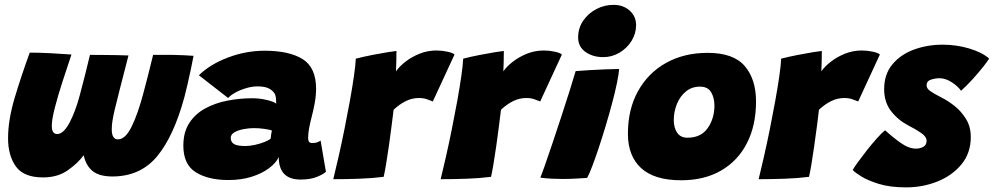

<svg xmlns="http://www.w3.org/2000/svg" viewBox="-20 -752 4193 810"><path d="M161.5 -3.5Q80 -3.5 47 -49.8Q14 -96 14 -168.5Q14 -246 42.2 -340.2Q70.5 -434.5 105.5 -530Q145.5 -530 193.2 -527.5Q241 -525 281.5 -522Q263 -467.5 243.8 -408Q224.5 -348.5 211.5 -298.2Q198.5 -248 198.5 -221Q198.5 -186.5 221 -186.5Q247.5 -186.5 272.8 -233.5Q298 -280.5 316.5 -350Q327 -389.5 338.2 -433.2Q349.5 -477 359.5 -520.5Q377 -520.5 407.8 -520.2Q438.5 -520 470.2 -519.5Q502 -519 522 -518Q499.5 -430.5 485.5 -376Q471.5 -321.5 464 -289.5Q456.5 -257.5 454 -239.2Q451.5 -221 451.5 -206Q451.5 -164 477.5 -164Q508.5 -164 534.8 -216.8Q561 -269.5 584.5 -357.5Q594.5 -394 604.8 -435.2Q615 -476.5 626 -520.5H708Q727.5 -520.5 755 -519Q782.5 -517.5 796.5 -516.5Q792.5 -494.5 785.5 -461.2Q778.5 -428 771 -395.5Q763.5 -363 758 -342.5Q713 -177 642.5 -92.2Q572 -7.5 454 -7.5Q400 -7.5 371.5 -29.8Q343 -52 333 -97Q308.5 -63.5 265.8 -33.5Q223 -3.5 161.5 -3.5Z M943.5 7.5Q858.5 7.5 806 -25.2Q753.5 -58 753.5 -137.5Q753.5 -194 778.2 -232.5Q803 -271 844.8 -294Q886.5 -317 938.2 -327.2Q990 -337.5 1044.5 -337.5Q1075.5 -337.5 1105.8 -330.2Q1136 -323 1145.5 -314.5Q1145.5 -320 1144.2 -335.5Q1143 -351 1137.5 -359Q1128 -372.5 1111.8 -380Q1095.5 -387.5 1065 -387.5Q1043.5 -387.5 1018.8 -380.2Q994 -373 973.5 -361.8Q953 -350.5 942.5 -338.5L819 -434.5Q866 -480.5 941.5 -509.2Q1017 -538 1097 -538Q1199.5 -538 1256.5 -502.8Q1313.5 -467.5 1313.5 -377Q1313.5 -349 1307.8 -317.2Q1302 -285.5 1294 -255.5Q1288 -232.5 1284 -211Q1280 -189.5 1280 -171Q1280 -157.5 1284.5 -153Q1289 -148.5 1297.5 -148.5Q1309 -148.5 1317.2 -151.2Q1325.5 -154 1332.5 -159L1355 -27.5Q1344.5 -17 1317 -5.8Q1289.5 5.5 1248 5.5Q1156 5.5 1156 -89.5Q1145 -65 1115.5 -42.8Q1086 -20.5 1042.2 -6.5Q998.5 7.5 943.5 7.5ZM1015.5 -136Q1033.5 -136 1055.2 -140.8Q1077 -145.5 1095.5 -152.8Q1114 -160 1122 -167.5Q1122 -173 1123.8 -184.2Q1125.5 -195.5 1127 -201Q1119 -205 1096 -208.2Q1073 -211.5 1051 -211.5Q1030.5 -211.5 1007.8 -207.2Q985 -203 969.2 -194Q953.5 -185 953.5 -170Q953.5 -153 967 -144.5Q980.5 -136 1015.5 -136Z M1650.5 -451Q1665 -472 1691.2 -492.2Q1717.5 -512.5 1751 -525.8Q1784.5 -539 1821.5 -539Q1844 -539 1867.2 -534Q1890.5 -529 1897.5 -522L1806 -324Q1796.5 -328 1781.5 -333.2Q1766.5 -338.5 1747.5 -338.5Q1718.5 -338.5 1692 -325.5Q1665.5 -312.5 1640.5 -289Q1637.5 -263.5 1632.2 -222.5Q1627 -181.5 1620.8 -137.5Q1614.5 -93.5 1608.5 -57.8Q1602.5 -22 1598.5 -6Q1552.5 0 1496 2Q1439.5 4 1386 4Q1396 -36.5 1408.5 -91.5Q1421 -146.5 1433.2 -207.2Q1445.5 -268 1456 -326Q1466.5 -384 1473.2 -431Q1480 -478 1481 -504.5Q1514 -513 1551 -520.2Q1588 -527.5 1616.5 -532Q1645 -536.5 1652.5 -537Q1652.5 -520 1652 -492.8Q1651.5 -465.5 1650.5 -451Z M2103.5 -451Q2118 -472 2144.2 -492.2Q2170.5 -512.5 2204 -525.8Q2237.5 -539 2274.5 -539Q2297 -539 2320.2 -534Q2343.5 -529 2350.5 -522L2259 -324Q2249.5 -328 2234.5 -333.2Q2219.5 -338.5 2200.5 -338.5Q2171.5 -338.5 2145 -325.5Q2118.5 -312.5 2093.5 -289Q2090.5 -263.5 2085.2 -222.5Q2080 -181.5 2073.8 -137.5Q2067.5 -93.5 2061.5 -57.8Q2055.5 -22 2051.5 -6Q2005.5 0 1949 2Q1892.5 4 1839 4Q1849 -36.5 1861.5 -91.5Q1874 -146.5 1886.2 -207.2Q1898.5 -268 1909 -326Q1919.5 -384 1926.2 -431Q1933 -478 1934 -504.5Q1967 -513 2004 -520.2Q2041 -527.5 2069.5 -532Q2098 -536.5 2105.5 -537Q2105.5 -520 2105 -492.8Q2104.5 -465.5 2103.5 -451Z M2525 -511Q2480.5 -511 2449.8 -533Q2419 -555 2419 -593.5Q2419 -633.5 2440.2 -664.5Q2461.5 -695.5 2495.5 -713.5Q2529.5 -731.5 2568.5 -731.5Q2609.5 -731.5 2636.5 -707.2Q2663.5 -683 2663.5 -646Q2663.5 -610 2644.2 -579.2Q2625 -548.5 2593.5 -529.8Q2562 -511 2525 -511ZM2457 -1.5Q2447.5 -1 2417.2 1Q2387 3 2353.5 3Q2330.5 3 2306.8 1.8Q2283 0.5 2259.5 -2.5Q2265 -15.5 2279 -55.2Q2293 -95 2311.2 -149.2Q2329.5 -203.5 2348.5 -261.5Q2367.5 -319.5 2383.5 -370.2Q2399.5 -421 2408.5 -452Q2430.5 -454 2465.2 -456Q2500 -458 2534.8 -459.5Q2569.5 -461 2592 -461Q2591 -443 2582.8 -402Q2574.5 -361 2561.5 -313.5Q2549.5 -268.5 2535 -220.2Q2520.5 -172 2505.8 -127.8Q2491 -83.5 2478.2 -50Q2465.5 -16.5 2457 -1.5Z M2853.5 8.5Q2740.5 8.5 2684.8 -42.8Q2629 -94 2629 -187.5Q2629 -291 2671.8 -367.8Q2714.5 -444.5 2790.2 -486.8Q2866 -529 2965.5 -529Q3074.5 -529 3122 -473.2Q3169.5 -417.5 3169.5 -324Q3169.5 -223 3131.2 -148.2Q3093 -73.5 3022.2 -32.5Q2951.5 8.5 2853.5 8.5ZM2880.5 -171Q2937 -171 2965.5 -211.5Q2994 -252 2994 -307Q2994 -339 2980.2 -362.8Q2966.5 -386.5 2933 -386.5Q2898.5 -386.5 2873.8 -366.2Q2849 -346 2835.8 -313.5Q2822.5 -281 2822.5 -245Q2822.5 -213 2836.8 -192Q2851 -171 2880.5 -171Z M3445 -451Q3459.5 -472 3485.8 -492.2Q3512 -512.5 3545.5 -525.8Q3579 -539 3616 -539Q3638.5 -539 3661.8 -534Q3685 -529 3692 -522L3600.5 -324Q3591 -328 3576 -333.2Q3561 -338.5 3542 -338.5Q3513 -338.5 3486.5 -325.5Q3460 -312.5 3435 -289Q3432 -263.5 3426.8 -222.5Q3421.5 -181.5 3415.2 -137.5Q3409 -93.5 3403 -57.8Q3397 -22 3393 -6Q3347 0 3290.5 2Q3234 4 3180.5 4Q3190.5 -36.5 3203 -91.5Q3215.5 -146.5 3227.8 -207.2Q3240 -268 3250.5 -326Q3261 -384 3267.8 -431Q3274.5 -478 3275.5 -504.5Q3308.5 -513 3345.5 -520.2Q3382.5 -527.5 3411 -532Q3439.5 -536.5 3447 -537Q3447 -520 3446.5 -492.8Q3446 -465.5 3445 -451Z M3802.5 38.5Q3735 38.5 3687.5 23.8Q3640 9 3612.2 -8.5Q3584.5 -26 3577.5 -35Q3583 -45.5 3599.5 -68.2Q3616 -91 3637.2 -118Q3658.5 -145 3679.2 -168.2Q3700 -191.5 3714 -202.5Q3744.5 -174.5 3779 -149.8Q3813.5 -125 3844 -125Q3861.5 -125 3875.2 -132.5Q3889 -140 3889 -158Q3889 -175.5 3865.5 -191.5Q3842 -207.5 3811.5 -223Q3768.5 -245.5 3739.2 -283.2Q3710 -321 3710 -375.5Q3710 -439 3745 -480.8Q3780 -522.5 3836.2 -543Q3892.5 -563.5 3956 -563.5Q4015 -563.5 4068.8 -547.5Q4122.5 -531.5 4153 -505Q4147 -494.5 4128.5 -471Q4110 -447.5 4085.2 -420Q4060.5 -392.5 4034.5 -369Q4021.5 -388 3995.2 -405Q3969 -422 3943.5 -422Q3926 -422 3907.5 -416Q3889 -410 3889 -391.5Q3889 -379 3904.2 -368Q3919.5 -357 3953 -340Q3977.5 -328 4006 -305.8Q4034.5 -283.5 4055 -250.8Q4075.5 -218 4075.5 -174Q4075.5 -106.5 4036.5 -59Q3997.5 -11.5 3935.2 13.5Q3873 38.5 3802.5 38.5Z"/></svg>

Font: Grandstander Black
Style: Italic
Weight: 900
Italic angle: -15°
Designer: Tyler Finck
Foundry: Etcetera Type Co
Version: Version 1.200; ttfautohint (v1.8.3)